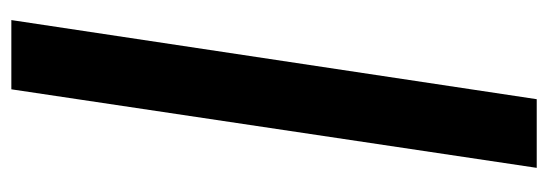

<svg xmlns="http://www.w3.org/2000/svg" viewBox="-326 -432 943 330"><g transform="rotate(-90 145.0 -267.5)"><path d="M21 184 156 -719H275L139 184Z"/></g></svg>

Font: Nunitoga
Style: Bold Italic
Weight: 700
Italic angle: -9°
Designer: Vernon Adams
Foundry: Vernon Adams
Version: Version 1.0